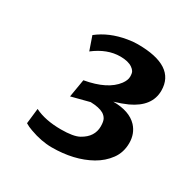

<svg xmlns="http://www.w3.org/2000/svg" viewBox="-128 -938 779 786"><g transform="rotate(30 261.5 -545.0)"><path d="M307.1 -815.9Q485.4 -815.9 485.4 -699.2Q485.4 -624.5 398.4 -584Q371.1 -571.8 337.4 -562Q414.1 -562 451.2 -522.5Q479 -492.2 479 -447.8Q479 -403.3 454.8 -370.4Q430.7 -337.4 392.6 -315.9Q317.4 -273.9 212.4 -273.9Q163.1 -273.9 108.4 -293.9Q89.8 -300.3 75.7 -309.1L84 -381.3Q133.8 -356.4 208.5 -356.4Q267.1 -356.4 293.2 -370.8Q319.3 -385.3 331.5 -404.8Q343.8 -424.3 343.8 -448.2Q343.8 -472.2 337.4 -483.2Q331.1 -494.1 319.8 -501Q298.8 -513.2 258.3 -514.2L173.3 -492.2L187.5 -576.7Q292 -595.2 332 -648.9Q346.2 -668.5 346.2 -684.8Q346.2 -701.2 341.8 -708.7Q337.4 -716.3 328.1 -722.7Q308.1 -736.8 270.5 -736.8Q209 -736.8 149.4 -690.9L127 -755.4Q181.2 -798.3 259.8 -811.5Q283.7 -815.9 307.1 -815.9Z"/></g></svg>

Font: Merriweather
Style: Heavy Italic
Weight: 900
Italic angle: -7°
Designer: Eben Sorkin
Foundry: Eben Sorkin
Version: Version 1.001